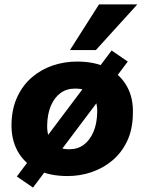

<svg xmlns="http://www.w3.org/2000/svg" viewBox="-20 -784 652 867"><path d="M285 11Q202 11 145 -19Q88 -49 59 -102.5Q30 -156 32 -227Q34 -296 59 -348.5Q84 -401 125.5 -436Q167 -471 219 -488.5Q271 -506 328 -506Q410 -506 467 -476.5Q524 -447 553.5 -393.5Q583 -340 580 -269Q579 -199 554 -146.5Q529 -94 487 -59Q445 -24 393 -6.5Q341 11 285 11ZM293 -110Q331 -110 358.5 -130.5Q386 -151 402 -188.5Q418 -226 419 -278Q420 -329 395.5 -356.5Q371 -384 319 -384Q281 -384 253.5 -364Q226 -344 210 -307Q194 -270 193 -218Q192 -166 217 -138Q242 -110 293 -110ZM129 63 56 13 484 -556 557 -506ZM296 -558 427 -764H600L413 -558Z"/></svg>

Font: Nunito Sans 11pt Black
Style: Italic
Weight: 900
Italic angle: -9°
Version: Version 3.101;gftools[0.9.27]